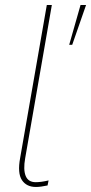

<svg xmlns="http://www.w3.org/2000/svg" viewBox="-20 -740 362 763"><path d="M60 -112 166 -720H186L80 -111Q72 -66 82 -41Q92 -16 122 -16Q144 -16 173 -23L169 -3Q141 3 123 3Q85 3 67 -24.5Q49 -52 60 -112ZM300 -720H322L267 -562H255Z"/></svg>

Font: Fixel Italic Variable 20240409 Display Thin
Style: Italic
Weight: 100
Italic angle: -10°
Designer: AlfaBravo + MacPaw
Foundry: Kyrylo Tkachov, Marchela Mozhyna, Serhii Makarenko, Maria Weinstein, Zakhar Kryvoshyya
Version: Version 1.211;Glyphs 3.2 (3225)